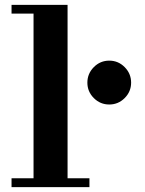

<svg xmlns="http://www.w3.org/2000/svg" viewBox="-20 -770 598 790"><path d="M339.5 -430Q339.5 -467 366 -493.8Q392.5 -520.5 429.5 -520.5Q466.5 -520.5 493 -493.8Q519.5 -467 519.5 -430Q519.5 -393 493 -366.5Q466.5 -340 429.5 -340Q392.5 -340 366 -366.5Q339.5 -393 339.5 -430ZM27.5 -36.5H118V-714H27.5V-750H258V-36.5H348V0H27.5Z"/></svg>

Font: Bodoni* 06pt
Style: Bold
Weight: 700
Version: Version 2.3